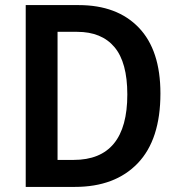

<svg xmlns="http://www.w3.org/2000/svg" viewBox="-20 -734 702 754"><path d="M610 -367Q610 -186 521 -93Q432 0 274 0H81V-714H289Q440 -714 525 -625.5Q610 -537 610 -367ZM480 -363Q480 -489 429.5 -549Q379 -609 283 -609H206V-106H269Q480 -106 480 -363Z"/></svg>

Font: Noto Sans Hebrew SemiCondensed SemiBold
Style: Regular
Weight: 600
Width: 4
Designer: Monotype Design Team
Foundry: Monotype Imaging Inc.
Version: Version 2.004; ttfautohint (v1.8.4.7-5d5b)